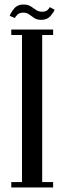

<svg xmlns="http://www.w3.org/2000/svg" viewBox="-20 -831 285 851"><path d="M30 0V-24H77.5V-676H30V-700H215.5V-676H167V-24H215.5V0ZM163 -743Q144 -743 132 -751Q120 -759 109.2 -767Q98.5 -775 84 -775Q66 -775 56.8 -765.5Q47.5 -756 45.5 -751L23 -761Q27 -773.5 42 -792.2Q57 -811 83.5 -811Q103.5 -811 116 -803Q128.5 -795 139.8 -787Q151 -779 166.5 -779Q183 -779 190.8 -786.5Q198.5 -794 200.5 -799.5L222 -788Q218.5 -777 203.8 -760Q189 -743 163 -743Z"/></svg>

Font: Imbue 50pt Medium
Style: Regular
Weight: 500
Designer: Tyler Finck
Foundry: Etcetera Type Company
Version: Version 1.102; ttfautohint (v1.8.3)